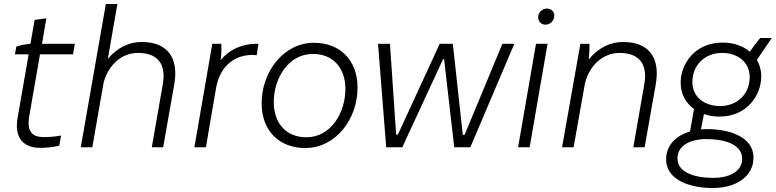

<svg xmlns="http://www.w3.org/2000/svg" viewBox="-20 -740 3899 965"><path d="M176 3C209 4 253 -1 278 -8L287 -59C264 -54 221 -50 194 -51C141 -53 114 -80 127 -156L181 -467H347L356 -520H191L213 -648L154 -640L133 -520C110 -518 80 -512 62 -506L55 -467H124L69 -151C50 -48 97 1 176 3Z M386 0H444L501 -326C526 -416 593 -474 673 -474C772 -474 817 -419 798 -315L743 0H800L856 -317C879 -448 823 -529 692 -529C629 -529 570 -501 522 -444L570 -720H512Z M957 0H1015L1066 -298C1085 -404 1155 -464 1249 -464C1256 -464 1263 -463 1270 -462L1279 -520H1270C1197 -520 1134 -492 1089 -438C1093 -468 1094 -500 1092 -520H1047Z M1514 4C1668 4 1777 -142 1777 -299C1777 -439 1688 -525 1558 -525C1405 -525 1295 -379 1295 -221C1295 -81 1385 4 1514 4ZM1520 -50C1418 -50 1356 -121 1356 -226C1356 -348 1430 -469 1553 -469C1654 -469 1716 -398 1716 -293C1716 -172 1642 -50 1520 -50Z M1921 0H2002L2207 -443H2212L2263 0H2344L2565 -520H2505L2315 -62H2306L2256 -520H2190L1980 -64H1971L1940 -520H1880Z M2584 0H2642L2732 -520H2674ZM2722 -616C2744 -616 2766 -635 2766 -661C2766 -681 2751 -697 2729 -697C2706 -697 2685 -678 2685 -653C2685 -632 2700 -616 2722 -616Z M2805 0H2863L2920 -321C2943 -413 3012 -474 3093 -474C3192 -474 3237 -419 3218 -315L3163 0H3220L3276 -317C3299 -448 3243 -529 3112 -529C3048 -529 2988 -501 2939 -441C2942 -472 2944 -500 2942 -520H2897Z M3596 -154C3735 -154 3806 -262 3806 -356C3806 -388 3798 -416 3784 -439L3859 -549H3801C3786 -532 3766 -506 3749 -480C3714 -510 3665 -526 3611 -526C3472 -526 3401 -418 3401 -325C3401 -267 3427 -222 3468 -192L3448 -79C3376 -58 3328 -9 3328 61C3328 169 3457 205 3561 205C3678 205 3767 149 3767 52C3767 -56 3639 -91 3535 -91L3503 -90L3518 -167C3542 -158 3568 -154 3596 -154ZM3564 154C3485 154 3385 133 3385 56C3385 -9 3450 -41 3531 -41C3610 -41 3710 -20 3710 58C3710 122 3646 154 3564 154ZM3600 -207C3519 -207 3460 -253 3460 -328C3460 -413 3523 -474 3609 -474C3689 -474 3748 -427 3748 -352C3748 -267 3685 -207 3600 -207Z"/></svg>

Font: Fixel Text 20240404 Light
Style: Italic
Weight: 300
Width: 4
Italic angle: -10°
Designer: AlfaBravo + MacPaw
Foundry: Kyrylo Tkachov, Marchela Mozhyna, Serhii Makarenko, Maria Weinstein, Zakhar Kryvoshyya
Version: Version 1.211;Glyphs 3.2 (3225)